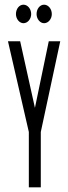

<svg xmlns="http://www.w3.org/2000/svg" viewBox="-20 -799 290 819"><path d="M80 -700C98 -700 113 -718 113 -739C113 -761 98 -779 80 -779C62 -779 48 -761 48 -739C48 -718 63 -700 80 -700ZM168 -700C186 -700 201 -718 201 -739C201 -761 186 -779 168 -779C150 -779 136 -761 136 -739C136 -718 151 -700 168 -700ZM103 0H154V-236L237 -623H188L129 -339L66 -623H14L103 -236Z"/></svg>

Font: Inconsolata UltraCondensed Thin
Style: Regular
Weight: 100
Width: 1
Monospace: yes
Designer: Raph Levien, Cyreal, Brenton Simpson
Foundry: Raph Levien, Cyreal, Google
Version: Version 3.100